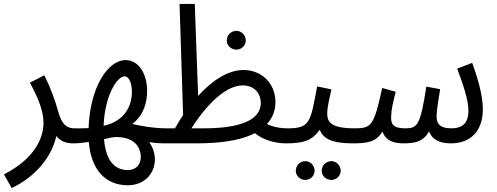

<svg xmlns="http://www.w3.org/2000/svg" viewBox="-46 -720 2516 971"><path d="M13 231C121 181 213 84 239 -32C258 -8 285 5 322 5C358 5 372 -13 372 -35C372 -57 360 -71 332 -71C292 -71 267 -89 248 -157C234 -208 213 -270 178 -339L105 -302C147 -225 174 -159 174 -99C174 -29 137 78 -26 162Z M322 5C349 5 377 2 403 -2C415 141 489 217 601 217C723 217 774 92 709 -1C735 3 761 5 788 5C823 5 837 -13 837 -35C837 -57 825 -71 797 -71C733 -71 677 -81 623 -93C682 -138 698 -204 698 -260C698 -346 656 -416 589 -416C499 -416 409 -278 402 -72C379 -71 355 -71 331 -71ZM584 -334C608 -334 621 -296 621 -256C621 -160 561 -101 478 -84C484 -241 548 -334 584 -334ZM601 140C548 140 491 111 480 -16C501 -21 524 -27 542 -27C634 -27 666 25 666 74C666 115 639 140 601 140Z M787 5H947C1067 5 1158 -9 1225 -38C1231 -41 1237 -44 1243 -47C1283 -12 1347 5 1400 5C1436 5 1450 -13 1450 -35C1450 -57 1438 -71 1410 -71C1367 -71 1332 -79 1304 -93C1333 -124 1347 -162 1347 -203C1347 -298 1278 -366 1185 -366C1105 -366 1024 -310 956 -235L939 -700H862L880 -138C865 -116 851 -93 839 -71H796ZM1150 -469C1175 -469 1197 -490 1197 -515C1197 -542 1175 -564 1150 -564C1122 -564 1101 -542 1101 -515C1101 -490 1122 -469 1150 -469ZM1181 -288C1248 -288 1273 -239 1273 -200C1273 -106 1153 -71 984 -71H922C975 -155 1080 -288 1181 -288Z M1400 5C1485 5 1532 -7 1571 -64C1588 -20 1629 5 1738 5C1774 5 1788 -13 1788 -35C1788 -57 1776 -71 1748 -71C1621 -71 1609 -107 1609 -147C1609 -179 1622 -232 1630 -268L1558 -283C1524 -106 1525 -71 1410 -71ZM1630 190C1655 190 1677 169 1677 144C1677 117 1655 95 1630 95C1602 95 1581 117 1581 144C1581 169 1602 190 1630 190ZM1498 190C1524 190 1545 169 1545 144C1545 117 1524 95 1498 95C1471 95 1450 117 1450 144C1450 169 1471 190 1498 190Z M1738 5C1811 5 1856 -1 1888 -55C1905 -6 1949 5 1994 5C2060 5 2096 -7 2124 -55C2141 -13 2177 5 2235 5C2331 5 2396 -54 2396 -169C2396 -240 2366 -337 2342 -402L2266 -373C2295 -296 2323 -216 2323 -160C2323 -100 2295 -71 2237 -71C2174 -71 2162 -99 2162 -131C2162 -165 2174 -233 2180 -269L2110 -282C2080 -86 2065 -71 2004 -71C1941 -71 1931 -93 1932 -130C1933 -168 1941 -198 1955 -256L1887 -275C1845 -84 1833 -71 1748 -71Z"/></svg>

Font: Noto Sans Arabic UI Cn
Style: Regular
Weight: 400
Width: 3
Designer: Monotype Design Team, Nadine Chahine and Nizar Qandah
Foundry: Monotype Imaging Inc.
Version: Version 2.010